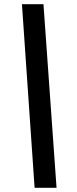

<svg xmlns="http://www.w3.org/2000/svg" viewBox="-20 -730 364 910"><path d="M144 160 84 -710H186L248 160Z"/></svg>

Font: mr_Source Sans Pro
Style: Italic
Weight: 900
Italic angle: -11°
Designer: Paul D. Hunt
Foundry: Adobe Systems Incorporated
Version: Version 1.076;July 10, 2024;FontCreator 11.5.0.2430 64-bit